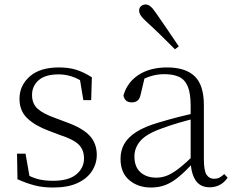

<svg xmlns="http://www.w3.org/2000/svg" viewBox="-20 -823 1049 857"><path d="M217 14Q171 14 134.5 4.5Q98 -5 58 -23L56 -137H94L115 -17L83 -18V-54Q110 -36 141 -26Q172 -16 217 -16Q286 -16 320.5 -44.5Q355 -73 355 -116Q355 -154 331.5 -177.5Q308 -201 246 -221L196 -240Q137 -262 102 -295Q67 -328 67 -382Q67 -441 112.5 -481.5Q158 -522 243 -522Q287 -522 320.5 -511.5Q354 -501 390 -478L387 -376H352L334 -485L361 -483V-450Q330 -472 301 -481.5Q272 -491 242 -491Q182 -491 152.5 -465Q123 -439 123 -399Q123 -360 148 -337.5Q173 -315 227 -296L275 -278Q350 -251 381 -216.5Q412 -182 412 -132Q412 -93 390.5 -59.5Q369 -26 326 -6Q283 14 217 14Z M654 14Q596 14 557 -19Q518 -52 518 -114Q518 -151 534.5 -180.5Q551 -210 588.5 -234Q626 -258 688 -276Q731 -289 775.5 -300.5Q820 -312 860 -321V-297Q820 -287 778.5 -275Q737 -263 700 -249Q633 -225 606.5 -194Q580 -163 580 -125Q580 -78 607 -54Q634 -30 678 -30Q703 -30 726.5 -39.5Q750 -49 779.5 -72Q809 -95 849 -134L855 -89H836Q804 -55 776 -32Q748 -9 719 2.5Q690 14 654 14ZM916 13Q874 13 853.5 -17.5Q833 -48 831 -102V-106V-350Q831 -407 818 -437.5Q805 -468 779 -480Q753 -492 713 -492Q683 -492 653 -483Q623 -474 591 -454L627 -482L608 -402Q604 -382 594 -374Q584 -366 568 -366Q537 -366 531 -397Q548 -456 599 -489Q650 -522 726 -522Q808 -522 849 -482.5Q890 -443 890 -354V-113Q890 -61 902 -43Q914 -25 936 -25Q949 -25 959 -30Q969 -35 981 -46L996 -30Q981 -8 960.5 2.5Q940 13 916 13ZM778 -616 761 -603Q729 -635 697.5 -666Q666 -697 637 -723Q617 -741 609 -753Q601 -765 601 -775Q601 -789 610 -796Q619 -803 630 -803Q641 -803 651.5 -794.5Q662 -786 677 -764Q700 -730 726.5 -692Q753 -654 778 -616Z"/></svg>

Font: Source Han Serif JP VF
Style: Regular
Weight: 250
Designer: Ryoko NISHIZUKA 西塚涼子 (kana & ideographs); Frank Grießhammer (Latin, Greek & Cyrillic); Wenlong ZHANG 张文龙 (bopomofo); San
Foundry: Adobe
Version: Version 2.001;hotconv 1.1.0;makeotfexe 2.6.0